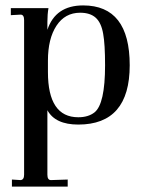

<svg xmlns="http://www.w3.org/2000/svg" viewBox="-20 -450 534 709"><path d="M24 239V213L56 215Q69 214 69 195V-376Q69 -396 56 -396L20 -394V-420H159Q155 -397 155 -369V-340Q185 -430 287 -430Q459 -430 459 -209Q459 10 269 10Q184 10 155 -43V195Q155 215 168 215L230 213V239ZM269 -17Q306 -17 329 -35Q368 -66 368 -209Q368 -287 361 -325Q354 -366 333.5 -384.5Q313 -403 276 -403Q220 -403 188.5 -355Q157 -307 157 -226V-184Q157 -17 269 -17Z"/></svg>

Font: UnnaRegular
Style: Regular
Weight: 400
Designer: Jorge de Buen Unna
Foundry: Omnibus-Type
Version: Version 2.008;hotconv 1.0.109;makeotfexe 2.5.65596